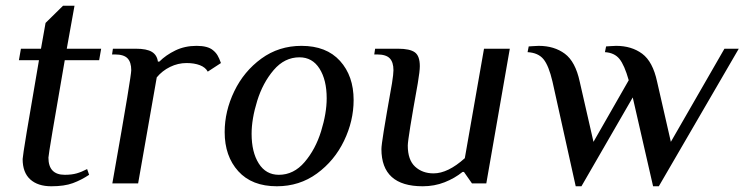

<svg xmlns="http://www.w3.org/2000/svg" viewBox="-20 -640 2598 670"><path d="M59 -85Q59 -101 116 -430H46L53 -470H123L139 -560L200 -620H240L213 -470H333L326 -430H206Q149 -103 149 -90Q149 -30 206 -30Q230 -30 247.5 -35Q265 -40 284 -50L291 -30Q264 -12 234.5 -1Q205 10 159 10Q112 10 85.5 -14Q59 -38 59 -85Z M438 -395Q438 -423 425 -436.5Q412 -450 381 -450H371L374 -470H454Q492 -470 510 -459Q528 -448 531 -425H536Q559 -448 592 -464Q625 -480 666 -480Q705 -480 723 -465Q733 -457 739 -447Q745 -437 751 -420L705 -390Q697 -405 677.5 -412.5Q658 -420 631 -420Q601 -420 573.5 -406.5Q546 -393 527 -370L462 0H372Q410 -215 424 -300Q438 -385 438 -395Z M764 -179Q764 -252 797.5 -321.5Q831 -391 892 -435.5Q953 -480 1032 -480Q1119 -480 1166.5 -427.5Q1214 -375 1214 -291Q1214 -218 1180.5 -148.5Q1147 -79 1086 -34.5Q1025 10 946 10Q859 10 811.5 -42.5Q764 -95 764 -179ZM1120 -297Q1120 -361 1095 -400.5Q1070 -440 1025 -440Q973 -440 935 -395.5Q897 -351 877.5 -288Q858 -225 858 -173Q858 -109 883 -69.5Q908 -30 953 -30Q1005 -30 1043 -74.5Q1081 -119 1100.5 -182Q1120 -245 1120 -297Z M1311 -120Q1311 -132 1319 -182Q1327 -232 1348 -350Q1353 -382 1353 -395Q1353 -423 1340 -436.5Q1327 -450 1296 -450H1286L1289 -470H1369Q1410 -470 1427.5 -457.5Q1445 -445 1445 -409Q1445 -392 1438 -350Q1403 -156 1403 -132Q1403 -82 1428.5 -58.5Q1454 -35 1493 -35Q1543 -35 1602 -88L1669 -470H1759L1677 0H1627L1599 -40H1594Q1567 -18 1531.5 -4Q1496 10 1455 10Q1311 10 1311 -120Z M1908 -355Q1895 -411 1876.5 -433.5Q1858 -456 1821 -458L1825 -478Q1830 -478 1840 -479Q1850 -480 1860 -480Q1914 -480 1951 -452.5Q1988 -425 2003 -355L2051 -145L2174 -360Q2159 -413 2141.5 -434.5Q2124 -456 2091 -458L2095 -478Q2100 -478 2110 -479Q2120 -480 2130 -480Q2184 -480 2221 -452.5Q2258 -425 2273 -355L2321 -145L2508 -470H2558L2279 10H2259L2188 -300L2009 10H1989Z"/></svg>

Font: Philosopher
Style: Italic
Weight: 400
Italic angle: -10°
Designer: Jovanny Lemonad
Foundry: Jovanny Lemonad
Version: Version 2.000